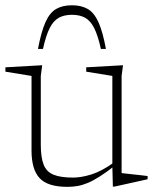

<svg xmlns="http://www.w3.org/2000/svg" viewBox="-20 -716 600 746"><path d="M138.5 -154Q138.5 -104.5 149.5 -76.5Q160.5 -48.5 188 -37.2Q215.5 -26 263.5 -26Q295.5 -26 334.5 -38Q373.5 -50 421 -83.5L427.5 -73.5Q394 -47 368 -30.5Q342 -14 321 -5.2Q300 3.5 281 6.8Q262 10 241.5 10Q165.5 10 134 -23.8Q102.5 -57.5 102.5 -131V-421L1 -437.5V-454.5L144 -462.5L138.5 -421ZM418.5 9 416.5 -71V-421L315 -437.5V-454.5L458 -462.5L452.5 -421V-43.5Q457 -43 470 -41.5Q483 -40 499.5 -38.2Q516 -36.5 530.8 -34.8Q545.5 -33 553.5 -32V-19.5L425 9ZM259.5 -658.5Q229.5 -658.5 208.5 -647Q187.5 -635.5 173 -606.8Q158.5 -578 147 -526H127.5Q140.5 -594 157 -630.5Q173.5 -667 198.2 -681.2Q223 -695.5 259.5 -695.5Q296 -695.5 320.8 -681.2Q345.5 -667 362.2 -630.5Q379 -594 391.5 -526H372Q360.5 -578 346 -606.8Q331.5 -635.5 310.8 -647Q290 -658.5 259.5 -658.5Z"/></svg>

Font: Newsreader ExtraLight
Style: Regular
Weight: 250
Designer: Hugues Gentile
Foundry: Production Type
Version: Version 1.003